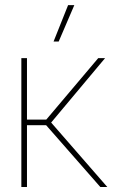

<svg xmlns="http://www.w3.org/2000/svg" viewBox="-20 -748 453 768"><path d="M65.4 -515.6H87.9V-269.5H165L373 -515.6H400.4L184.6 -257.8L409.2 0H381.3L164.6 -247.1H87.9V0H65.4ZM252.4 -727.5H277.3L214.8 -582H194.3Z"/></svg>

Font: Intratopia Thin
Style: Regular
Weight: 100
Designer: Rasmus Andersson
Foundry: rsms
Version: Version 3.000;Glyphs 3.2.3 (3260)